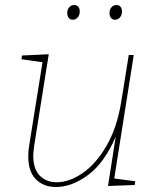

<svg xmlns="http://www.w3.org/2000/svg" viewBox="-20 -742 634 768"><path d="M437 -28 521 -17 519 -2 412 2 443 -196Q399 -92 333.5 -43Q268 6 204 6Q154 6 123.5 -25Q93 -56 93 -117Q93 -141 97 -162L150 -493L66 -505L68 -520L175 -525L117 -161Q113 -131 113 -120Q113 -66 139 -39.5Q165 -13 207 -13Q256 -13 309 -48.5Q362 -84 405 -157Q448 -230 465 -335L495 -522H515ZM249 -690Q249 -704 257 -713Q265 -722 277 -722Q287 -722 293 -715Q299 -708 299 -696Q299 -682 291 -672.5Q283 -663 271 -663Q261 -663 255 -670.5Q249 -678 249 -690ZM418 -690Q418 -704 426 -713Q434 -722 446 -722Q456 -722 462 -715Q468 -708 468 -696Q468 -682 460 -672.5Q452 -663 440 -663Q430 -663 424 -670.5Q418 -678 418 -690Z"/></svg>

Font: Bitter Pro Thin
Style: Italic
Weight: 250
Italic angle: -9°
Designer: Sol Matas, and Bitter project Authors
Foundry: Sol Matas
Version: Version 1.010